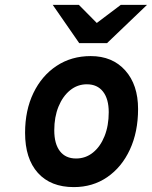

<svg xmlns="http://www.w3.org/2000/svg" viewBox="-20 -752 620 784"><path d="M281.4 12Q187 12 134.7 -46Q82.4 -104.1 82.4 -209.6Q82.4 -301.8 116.5 -372.4Q150.6 -443 211.1 -483Q271.5 -523 350.4 -523Q439 -523 491.4 -464.4Q543.8 -405.7 543.8 -307Q543.8 -213.2 510.4 -141.2Q477 -69.2 417.8 -28.6Q358.6 12 281.4 12ZM290.6 -104.8Q329.6 -104.8 359.7 -129.1Q389.8 -153.4 406.9 -196.1Q424 -238.8 424 -293.8Q424 -348.1 400.6 -378Q377.3 -407.8 334.6 -407.8Q296.4 -407.8 266.2 -383.4Q236.1 -358.9 218.8 -316.5Q201.6 -274.1 201.6 -220Q201.6 -164.5 224.7 -134.7Q247.8 -104.8 290.6 -104.8ZM303.4 -576 195.4 -732H302.2L375.2 -658.2L473 -732H580.2L417.2 -576Z"/></svg>

Font: Overpass
Style: Italic
Weight: 400
Italic angle: -10°
Designer: Delve Withrington, Dave Bailey, Thomas Jockin
Foundry: Delve Fonts LLC
Version: Version 4.000